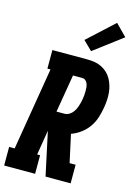

<svg xmlns="http://www.w3.org/2000/svg" viewBox="-155 -1064 799 1138"><g transform="rotate(15 244.5 -495.0)"><path d="M-11 0V-114H23L107 -621H88V-735H302Q325 -735 347.5 -731.5Q370 -728 390 -718Q410 -708 425.5 -693.5Q441 -679 451.5 -660.5Q462 -642 468.5 -620.5Q475 -599 477 -576.5Q479 -554 477.5 -531Q476 -508 472 -485Q467 -454 457 -422.5Q447 -391 428 -363.5Q409 -336 381.5 -315.5Q354 -295 323 -284L360 -114H397V0H243L186 -266L161 -114H179V0ZM256 -389Q268 -389 279.5 -395Q291 -401 300 -410.5Q309 -420 315 -431.5Q321 -443 325 -454.5Q329 -466 332 -478Q335 -490 337 -502Q339 -514 340 -526Q341 -538 341 -550Q341 -562 340 -573.5Q339 -585 335 -595.5Q331 -606 322.5 -613.5Q314 -621 302 -621H245L206 -389ZM311 -788 256 -842 417 -990 486 -920Z"/></g></svg>

Font: Iosevka Slab Heavy
Style: Italic
Weight: 900
Italic angle: -9°
Monospace: yes
Designer: Belleve Invis
Foundry: Belleve Invis
Version: Version 11.1.0; ttfautohint (v1.8.3)